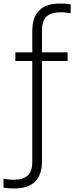

<svg xmlns="http://www.w3.org/2000/svg" viewBox="-83 -838 420 1088"><path d="M-1 230Q-14.5 230 -31 229Q-47.5 228 -63 225V175Q-47.5 177 -34 178.8Q-20.5 180.5 -3.5 180.5Q47.5 180.5 73.8 156.5Q100 132.5 100 79V-492.5H4V-541.5H100V-662Q100 -818 256 -818Q269.5 -818 286 -817Q302.5 -816 317.5 -813V-763Q302.5 -765 289 -766.8Q275.5 -768.5 258.5 -768.5Q207.5 -768.5 181.2 -744.5Q155 -720.5 155 -667V-541.5H300V-492.5H155V74Q155 230 -1 230Z"/></svg>

Font: Encode Sans Condensed Light
Style: Regular
Weight: 300
Width: 3
Designer: Multiple Designers
Foundry: Impallari Type
Version: Version 3.000; ttfautohint (v1.8.3) -l 8 -r 50 -G 200 -x 14 